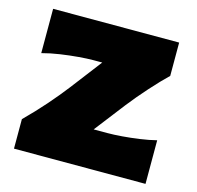

<svg xmlns="http://www.w3.org/2000/svg" viewBox="-88 -666 778 758"><g transform="rotate(15 300.5 -286.5)"><path d="M32.2 0V-120.6Q76.2 -164.1 114.5 -207.8Q152.8 -251.5 183.6 -291.5L280.8 -418.5H245.1Q219.7 -418.5 184.6 -415.5Q149.4 -412.6 111.3 -407Q73.2 -401.4 38.6 -392.1V-573.2H553.7V-437Q522.5 -407.2 483.4 -363.5Q444.3 -319.8 412.6 -279.3L316.4 -154.8H372.1Q397.9 -154.8 432.1 -157.5Q466.3 -160.2 502.4 -165.3Q538.6 -170.4 569.8 -178.2V0Z"/></g></svg>

Font: Pinar-DS1-FD ExtraBold
Style: Regular
Weight: 800
Designer: Amin Abedi
Version: Version 2.000